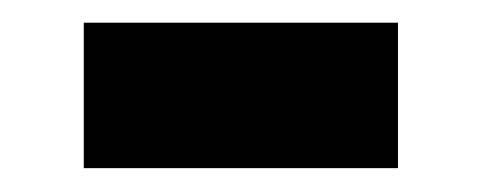

<svg xmlns="http://www.w3.org/2000/svg" viewBox="-20 -386 414 165"><path d="M52 -366.5H322V-241.5H52Z"/></svg>

Font: Lato Black
Style: Regular
Weight: 900
Designer: Lukasz Dziedzic
Foundry: tyPoland Lukasz Dziedzic
Version: Version 2.007; 2014-02-27